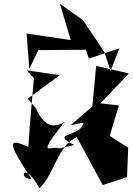

<svg xmlns="http://www.w3.org/2000/svg" viewBox="-20 -870 689 996"><path d="M287 -100C248 -119 159 -42 316 -239C254 -200 208 -217 166 -309L124 -358L290 -480L119 -505L156 -464L135 -224L127 -108C18 -157 18 -132 143 57C73 65 102 -46 184 106C260 41 280 -120 379 -158L513 90L639 49L645 -104L549 -165L597 -323L501 -334L649 -489L479 -528L459 -318L347 -221L413 -234C400 -155 233 -184 365 -118ZM520 -602 410 -766 291 -850 347 -662 118 -696 132 -513 179 -610 426 -612 441 -566 599 -619 554 -503Z"/></svg>

Font: Asimov Silicon
Style: Regular
Weight: 400
Designer: Google
Version: Version 2.000980; 2014